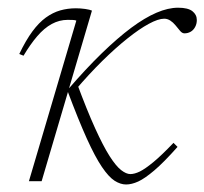

<svg xmlns="http://www.w3.org/2000/svg" viewBox="-20 -470 530 498"><path d="M218.5 -442.5 88 0H55L178 -416.5Q175 -418 169.5 -418.2Q164 -418.5 155.5 -418.5Q134 -418.5 114.2 -407.8Q94.5 -397 76.5 -376Q58.5 -355 41 -325.5L30 -330Q47 -365.5 64 -388.5Q81 -411.5 99 -424.5Q117 -437.5 136.2 -443Q155.5 -448.5 177 -448.5Q188.5 -448.5 200.8 -446.8Q213 -445 218.5 -442.5ZM458.5 -383.5Q452.5 -383.5 447.2 -389.8Q442 -396 435.5 -404Q429 -412 421.5 -416.8Q414 -421.5 406 -421.5Q390.5 -421.5 366 -408.2Q341.5 -395 310.5 -370.2Q279.5 -345.5 245.2 -311.8Q211 -278 176 -237L179 -255.5Q205.5 -184 226.5 -137.8Q247.5 -91.5 264.2 -65.2Q281 -39 294.2 -28.8Q307.5 -18.5 318 -18.5Q329 -18.5 342.8 -25.2Q356.5 -32 377.8 -49.5Q399 -67 430 -99.5L440.5 -89Q404.5 -48.5 380 -27.8Q355.5 -7 338.5 0.8Q321.5 8.5 307 8.5Q292.5 8.5 277.2 -1.2Q262 -11 244.5 -36.8Q227 -62.5 205.2 -110.5Q183.5 -158.5 155 -234.5L156 -237.5Q203 -292 244 -331.8Q285 -371.5 320.2 -397.8Q355.5 -424 385.8 -437Q416 -450 442 -450Q467.5 -450 479 -441Q490.5 -432 490.5 -418Q490.5 -408 486 -399.8Q481.5 -391.5 474.2 -387.5Q467 -383.5 458.5 -383.5Z"/></svg>

Font: Newsreader 16pt 16pt ExtraLight
Style: Italic
Weight: 250
Italic angle: -17°
Version: Version 1.003